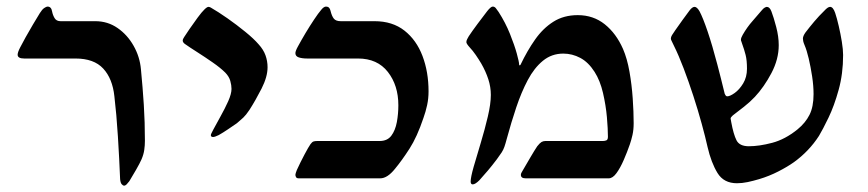

<svg xmlns="http://www.w3.org/2000/svg" viewBox="-20 -548 2668 590"><path d="M361.3 22.5Q357.9 22.5 354 18.1Q350.1 13.7 349.1 2.4Q346.7 -58.6 342.3 -128.7Q337.9 -198.7 331.5 -252Q325.7 -306.6 297.1 -337.4Q268.6 -368.2 211.9 -368.2H54.2Q34.2 -368.2 34.2 -379.9Q34.2 -387.2 42 -402.3Q48.3 -414.6 58.8 -433.6Q69.3 -452.6 81.3 -472.7Q93.3 -492.7 102.5 -507.8Q109.4 -519 116 -523.4Q122.6 -527.8 126 -527.8Q137.7 -527.8 140.1 -512.7Q142.1 -502 147.7 -492.4Q153.3 -482.9 166 -482.9H272.9Q311 -482.9 341.3 -461.9Q371.6 -440.9 390.6 -407.2Q409.7 -373.5 413.1 -335Q418.5 -279.3 421.9 -226.3Q425.3 -173.3 425.3 -115.2Q425.3 -101.1 423.3 -87.4Q421.4 -73.7 415 -58.6Q409.7 -46.4 397.9 -25.9Q386.2 -5.4 377.4 8.8Q373 14.6 369.1 18.6Q365.2 22.5 361.3 22.5Z M634.8 -127Q627.9 -127 627.9 -132.8Q627.9 -135.3 631.1 -141.1Q634.3 -147 635.3 -149.4Q644.5 -167 657.7 -190.4Q670.9 -213.9 681.2 -236.8Q691.4 -259.8 691.4 -274.9Q691.4 -286.1 687.7 -299.3Q684.1 -312.5 672.4 -324.7Q657.2 -339.8 633.5 -356.2Q609.9 -372.6 586.2 -387.7Q562.5 -402.8 547.9 -413.1Q541.5 -418 541.5 -423.3Q541.5 -427.7 545.9 -434.1Q550.3 -441.4 562.3 -458.7Q574.2 -476.1 587.2 -493.7Q600.1 -511.2 607.9 -518.6Q616.2 -526.9 620.6 -526.9Q623.5 -526.9 627.4 -524.9Q650.4 -511.7 679 -491.7Q707.5 -471.7 733.6 -450.4Q759.8 -429.2 774.9 -411.6Q789.6 -395.5 795.9 -377.9Q802.2 -360.4 802.2 -341.3Q802.2 -312 783.7 -275.6Q765.1 -239.3 746.6 -210.4Q735.8 -194.3 727.8 -186.8Q719.7 -179.2 708 -169.4Q696.8 -161.6 680.9 -150.9Q665 -140.1 651.9 -132.8Q640.1 -127 634.8 -127Z M897.9 0Q891.6 0 889.6 -3.9Q887.7 -7.8 887.7 -10.7Q887.7 -14.2 892.1 -25.4Q902.8 -48.8 915.5 -72.8Q928.2 -96.7 934.1 -105Q939 -111.8 943.6 -113.3Q948.2 -114.7 954.6 -114.7H1146.5Q1170.4 -114.7 1182.6 -131.1Q1194.8 -147.5 1199.5 -172.9Q1204.1 -198.2 1204.1 -224.6Q1204.1 -285.6 1171.9 -326.9Q1139.6 -368.2 1080.1 -368.2H923.8Q908.7 -368.2 898.2 -371.6Q887.7 -375 887.7 -384.8Q887.7 -391.1 895.5 -405.3Q905.8 -424.3 918.9 -446.3Q932.1 -468.3 945.1 -487.8Q958 -507.3 967.3 -518.1Q975.1 -527.8 981.9 -527.8Q992.7 -527.8 995.6 -515.1Q999.5 -498.5 1005.9 -490.7Q1012.2 -482.9 1026.9 -482.9H1130.9Q1186 -482.9 1222.9 -453.9Q1259.8 -424.8 1278.3 -376Q1296.9 -327.1 1296.9 -267.1Q1296.9 -245.1 1292.5 -224.9Q1288.1 -204.6 1281.2 -185.5Q1261.7 -127.4 1238.5 -91.3Q1215.3 -55.2 1193.8 -29.3Q1170.4 0 1148.4 0Z M1432.6 18.6Q1426.3 18.6 1426.3 9.8Q1426.3 -2.9 1435.5 -35.4Q1444.8 -67.9 1457.3 -108.9Q1469.7 -149.9 1479 -189.5Q1488.3 -229 1488.3 -256.3Q1488.3 -280.8 1480.5 -304.7Q1472.7 -328.6 1459 -352.5Q1451.2 -365.7 1441.9 -379.2Q1432.6 -392.6 1423.8 -401.9Q1413.1 -413.6 1413.1 -418.5Q1413.1 -422.9 1415.5 -427.5Q1418 -432.1 1420.4 -436.5Q1429.7 -450.7 1447.3 -474.4Q1464.8 -498 1477.1 -513.7Q1488.3 -527.8 1494.1 -527.8Q1499.5 -527.8 1503.4 -523.2Q1507.3 -518.6 1512.2 -511.2Q1533.2 -478.5 1547.1 -443.8Q1561 -409.2 1568.1 -383.3Q1575.2 -357.4 1575.2 -350.1Q1575.2 -347.2 1576.7 -347.2Q1578.6 -347.2 1579.6 -349.1Q1600.1 -392.1 1624.3 -426.5Q1648.4 -460.9 1680.4 -481.2Q1712.4 -501.5 1755.4 -501.5Q1803.2 -501.5 1838.4 -473.4Q1873.5 -445.3 1894.5 -397.5Q1907.2 -368.2 1914.3 -327.9Q1921.4 -287.6 1924.3 -245.6Q1927.2 -203.6 1927.2 -169.4Q1927.2 -149.4 1923.6 -133.3Q1919.9 -117.2 1915.5 -104.5Q1907.2 -80.6 1896.7 -56.4Q1886.2 -32.2 1874.5 -16.1Q1862.8 0 1850.6 0H1595.2Q1580.6 0 1580.6 -10.7Q1580.6 -15.6 1585.9 -23.4Q1599.1 -45.9 1610.6 -65.7Q1622.1 -85.4 1630.9 -98.6Q1638.7 -108.4 1644 -111.6Q1649.4 -114.7 1655.8 -114.7H1832.5Q1838.4 -114.7 1843.3 -116.7Q1848.1 -118.7 1848.1 -127.9Q1848.1 -151.4 1845 -187.7Q1841.8 -224.1 1833 -262.2Q1824.2 -300.3 1807.1 -327.1Q1788.1 -356.9 1763.2 -370.1Q1738.3 -383.3 1710.9 -383.3Q1675.3 -383.3 1648.4 -361.3Q1621.6 -339.4 1601.8 -302Q1582 -264.6 1566.4 -218Q1550.8 -171.4 1537.6 -122.6Q1533.2 -106 1530 -96.9Q1526.9 -87.9 1521.7 -79.8Q1516.6 -71.8 1506.8 -58.6Q1491.7 -38.6 1479.2 -23.9Q1466.8 -9.3 1453.1 5.9Q1440.4 18.6 1432.6 18.6Z M2244.6 15.1Q2204.1 15.1 2184.8 -16.4Q2165.5 -47.9 2154.3 -96.2Q2147.5 -127 2136.2 -168Q2125 -209 2110.6 -253.2Q2096.2 -297.4 2080.8 -337.9Q2065.4 -378.4 2050.8 -407.7Q2047.9 -414.6 2044.7 -420.4Q2041.5 -426.3 2041.5 -429.2Q2041.5 -434.1 2044.9 -439.9Q2045.9 -441.9 2055.4 -455.6Q2064.9 -469.2 2077.4 -486.6Q2089.8 -503.9 2099.1 -516.1Q2107.4 -526.9 2114.3 -526.9Q2121.6 -526.9 2129.4 -513.7Q2140.1 -493.7 2154.5 -451.2Q2168.9 -408.7 2184.1 -350.6Q2189.9 -328.6 2195.3 -307.1Q2200.7 -285.6 2207 -259.8Q2208 -257.8 2209.7 -254.9Q2211.4 -252 2214.8 -252Q2223.1 -252 2237.5 -262.2Q2252 -272.5 2263.7 -291.7Q2275.4 -311 2275.4 -336.9Q2275.4 -362.8 2271.2 -379.2Q2267.1 -395.5 2260.3 -414.1Q2259.3 -418 2258.1 -420.7Q2256.8 -423.3 2256.8 -425.8Q2256.8 -431.6 2262.2 -440.9Q2275.9 -464.8 2292.5 -483.4Q2309.1 -502 2319.8 -515.1Q2325.7 -522.5 2330.1 -524.7Q2334.5 -526.9 2336.4 -526.9Q2345.2 -526.9 2350.6 -512.7Q2357.4 -495.1 2365.2 -465.3Q2373 -435.5 2373 -409.2Q2373 -366.2 2350.6 -323.5Q2328.1 -280.8 2299.8 -250.5Q2285.2 -234.9 2265.9 -219.7Q2246.6 -204.6 2231.9 -193.4Q2225.1 -187.5 2225.1 -183.6Q2225.1 -181.2 2227.1 -172.4Q2233.9 -135.3 2243.2 -116.9Q2252.4 -98.6 2281.2 -98.6Q2313 -98.6 2352.8 -109.1Q2392.6 -119.6 2430.7 -150.4Q2455.1 -170.4 2467.5 -195.1Q2480 -219.7 2480 -258.8Q2480 -284.2 2475.6 -313.2Q2471.2 -342.3 2465.1 -368.2Q2459 -394 2452.6 -408.7Q2449.2 -416.5 2448.2 -421.6Q2447.3 -426.8 2447.3 -429.7Q2447.3 -437 2455.1 -448.2Q2467.8 -464.8 2482.2 -481.9Q2496.6 -499 2513.2 -515.1Q2523.9 -526.9 2530.8 -526.9Q2540 -526.9 2546.4 -508.3Q2551.8 -492.2 2557.4 -468Q2563 -443.8 2566.9 -419.7Q2570.8 -395.5 2570.8 -378.9Q2570.8 -321.3 2557.1 -272Q2543.5 -222.7 2525.9 -186.3Q2508.3 -149.9 2496.6 -130.4Q2466.3 -83.5 2419.9 -49.8Q2399.9 -35.6 2371.8 -21.2Q2343.8 -6.8 2313 2.4Q2294.9 7.8 2277.6 11.5Q2260.3 15.1 2244.6 15.1Z"/></svg>

Font: David Libre Medium
Style: Regular
Weight: 500
Designer: Ismar David, J. Victor Gaultney, Annie Olsen and Meir Sadan
Foundry: Monotype Imaging Inc. & SIL International
Version: Version 1.100; ttfautohint (v1.8.4.7-5d5b)